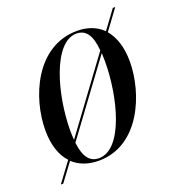

<svg xmlns="http://www.w3.org/2000/svg" viewBox="-119 -680 750 824"><g transform="rotate(-20 256.0 -268.0)"><path d="M19 50H30L91 -32C121 -4 161 10 208 10C395 10 478 -201 478 -345C478 -413 460 -462 432 -495L499 -586H488L426 -502C396 -532 355 -546 310 -546C121 -546 36 -339 36 -191C36 -123 54 -72 85 -39ZM136 -151C136 -319 198 -536 303 -536C345 -536 369 -505 375 -433L138 -111C137 -123 136 -136 136 -151ZM212 0C173 0 147 -27 139 -97L377 -420C377 -408 378 -396 378 -382C378 -220 322 0 212 0Z"/></g></svg>

Font: Noto Serif Display Condensed Medium
Style: Italic
Weight: 500
Width: 3
Italic angle: -12°
Designer: Monotype Design Team
Foundry: Monotype Imaging Inc.
Version: Version 2.009